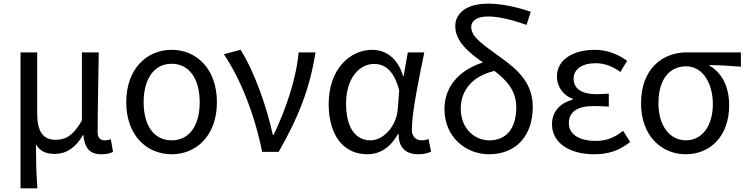

<svg xmlns="http://www.w3.org/2000/svg" viewBox="-20 -829 4078 1048"><path d="M92 199H184C178 114 177 66 176 -41C202 2 238 11 281 11C340 11 393 -22 433 -92H435C442 -19 471 13 533 13C562 13 581 8 597 0L585 -69C572 -65 562 -63 553 -63C529 -63 513 -75 513 -106C513 -237 517 -396 519 -543H427V-171C376 -82 332 -66 283 -66C212 -66 183 -115 183 -210V-543H92Z M917 13C1053 13 1164 -90 1164 -271C1164 -453 1053 -557 917 -557C781 -557 669 -453 669 -271C669 -90 781 13 917 13ZM917 -63C820 -63 764 -144 764 -271C764 -397 820 -481 917 -481C1014 -481 1070 -397 1070 -271C1070 -144 1014 -63 917 -63Z M1411 0H1501C1611 -191 1673 -354 1702 -543H1610C1597 -397 1540 -233 1474 -93H1469C1438 -240 1368 -440 1293 -557L1202 -533C1295 -395 1371 -199 1411 0Z M1984 13C2054 13 2111 -24 2152 -97H2156C2155 -21 2198 13 2263 13C2295 13 2317 6 2333 -1L2319 -70C2308 -66 2294 -63 2282 -63C2252 -63 2228 -82 2228 -119C2228 -218 2267 -400 2296 -543H2206L2183 -414H2180C2149 -518 2080 -557 2012 -557C1887 -557 1774 -448 1774 -262C1774 -84 1860 13 1984 13ZM2002 -63C1918 -63 1869 -136 1869 -263C1869 -406 1944 -480 2022 -480C2073 -480 2129 -453 2159 -335L2151 -232C2143 -140 2074 -63 2002 -63Z M2651 -63C2569 -63 2495 -129 2495 -236C2495 -341 2564 -415 2679 -442C2745 -391 2798 -334 2798 -244C2798 -134 2749 -63 2651 -63ZM2877 -765C2787 -795 2711 -809 2644 -809C2520 -809 2465 -752 2465 -687C2465 -603 2538 -543 2616 -488C2498 -451 2406 -365 2406 -234C2406 -79 2525 13 2649 13C2800 13 2888 -91 2888 -245C2888 -375 2808 -447 2715 -514C2627 -579 2552 -623 2552 -682C2552 -712 2579 -739 2642 -739C2695 -739 2761 -726 2854 -693Z M3223 13C3298 13 3355 -4 3420 -54L3381 -115C3330 -74 3285 -60 3232 -60C3139 -60 3085 -97 3085 -157C3085 -217 3130 -250 3219 -250C3246 -250 3272 -249 3303 -247V-318C3277 -316 3257 -315 3236 -315C3148 -315 3111 -350 3111 -399C3111 -455 3163 -484 3230 -484C3280 -484 3324 -467 3366 -436L3403 -497C3352 -534 3293 -557 3227 -557C3116 -557 3020 -509 3020 -411C3020 -360 3050 -310 3106 -290V-285C3045 -269 2993 -227 2993 -150C2993 -49 3089 13 3223 13Z M3723 13C3856 13 3960 -85 3960 -254C3960 -357 3920 -432 3853 -470V-474C3913 -473 3963 -470 4024 -465V-543H3727C3599 -543 3479 -456 3479 -265C3479 -86 3592 13 3723 13ZM3724 -63C3637 -63 3574 -141 3574 -265C3574 -402 3639 -467 3725 -467C3819 -467 3871 -370 3871 -261C3871 -139 3810 -63 3724 -63Z"/></svg>

Font: Noto Sans JP Regular
Style: Regular
Weight: 400
Designer: Ryoko NISHIZUKA (kana & ideographs); Paul D. Hunt (Latin, Greek & Cyrillic); Wenlong ZHANG (bopomofo); Sandoll Communica
Foundry: Adobe Systems Incorporated
Version: Version 1.004;PS 1.004;hotconv 1.0.82;makeotf.lib2.5.63406